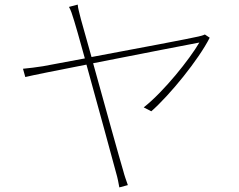

<svg xmlns="http://www.w3.org/2000/svg" viewBox="-20 -791 1040 835"><path d="M871 -641C863 -637 851 -634 842 -632C814 -625 566 -578 378 -543L332 -707C325 -736 319 -755 318 -771L280 -761C288 -747 294 -729 303 -699C307 -688 325 -623 349 -537L167 -503C135 -498 111 -495 80 -492L90 -456C118 -463 228 -485 356 -510C406 -331 473 -83 485 -39C491 -19 496 6 499 24L536 14C529 -6 521 -28 516 -48C502 -94 437 -328 385 -516C587 -556 820 -601 847 -606C805 -534 693 -393 605 -324L638 -307C719 -378 844 -532 892 -627Z"/></svg>

Font: Noto Sans CJK JP Thin
Style: Regular
Weight: 250
Designer: Ryoko NISHIZUKA (kana & ideographs); Paul D. Hunt (Latin, Greek & Cyrillic); Wenlong ZHANG (bopomofo); Sandoll Communica
Foundry: Adobe Systems Incorporated
Version: Version 1.004;PS 1.004;hotconv 1.0.82;makeotf.lib2.5.63406